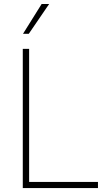

<svg xmlns="http://www.w3.org/2000/svg" viewBox="-20 -955 566 975"><path d="M95.7 -707H127.9V-31.2H477.5V0H95.7ZM191.4 -934.6H229.5L126 -783.2H96.7Z"/></svg>

Font: Pretendard GOV Thin
Style: Regular
Weight: 100
Designer: Base glyphs from Inter by Rasmus Andersson; Hangeul glyphs from Noto Sans CJK(Source Han Sans) by Jang Soo-young and Kan
Foundry: Kil Hyung-jin
Version: Version 1.309